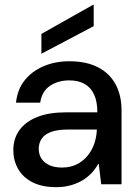

<svg xmlns="http://www.w3.org/2000/svg" viewBox="-20 -761 563 793"><path d="M213 12Q153 12 113.5 -8.5Q74 -29 54.5 -64Q35 -99 35 -140Q35 -189 60.5 -224Q86 -259 134.5 -278Q183 -297 251 -297H382Q382 -342 368.5 -371Q355 -400 329 -414.5Q303 -429 266 -429Q220 -429 186.5 -406.5Q153 -384 146 -337H46Q52 -392 82 -429.5Q112 -467 160 -487.5Q208 -508 266 -508Q337 -508 385 -483Q433 -458 457.5 -412.5Q482 -367 482 -305V0H398L388 -83H385Q372 -60 354.5 -42.5Q337 -25 315 -13Q293 -1 267.5 5.5Q242 12 213 12ZM236 -69Q270 -69 296.5 -82Q323 -95 341.5 -117.5Q360 -140 369.5 -168Q379 -196 380 -226H261Q217 -226 190.5 -216Q164 -206 152 -188Q140 -170 140 -146Q140 -123 151.5 -105.5Q163 -88 184.5 -78.5Q206 -69 236 -69ZM151 -539V-621L364 -741H367V-653Z"/></svg>

Font: DM Sans 9pt 36pt Medium
Style: Regular
Weight: 500
Version: Version 4.004;gftools[0.9.30]